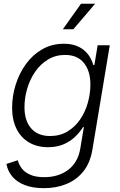

<svg xmlns="http://www.w3.org/2000/svg" viewBox="-20 -773 628 1007"><path d="M210.4 213.9Q152.3 213.9 110.8 198Q69.3 182.1 44.9 153.3Q20.5 124.5 13.7 86.9L73.2 67.4Q79.6 91.8 95.5 111.8Q111.3 131.8 139.9 144Q168.5 156.2 211.9 156.2Q287.1 156.2 338.1 117.4Q389.2 78.6 401.4 4.4L419.9 -107.4L415.5 -106.4Q397.9 -78.1 372.1 -54Q346.2 -29.8 311.5 -15.4Q276.9 -1 231.9 -1Q174.8 -1 132.3 -25.9Q89.8 -50.8 66.7 -97.2Q43.5 -143.6 43.5 -208Q43.5 -269.5 62.3 -329.1Q81.1 -388.7 116.2 -437.3Q151.4 -485.8 201.7 -514.6Q252 -543.5 314.5 -543.5Q350.1 -543.5 376.5 -534.2Q402.8 -524.9 421.6 -508.8Q440.4 -492.7 452.1 -472.7Q463.9 -452.6 469.7 -431.6L475.1 -432.6L492.2 -535.6H555.7L464.8 11.2Q453.1 81.5 417 126.2Q380.9 170.9 327.6 192.4Q274.4 213.9 210.4 213.9ZM242.7 -59.6Q294.4 -59.6 333.7 -83.3Q373 -106.9 399.9 -146Q426.8 -185.1 440.4 -233.2Q454.1 -281.2 454.1 -330.1Q454.1 -400.4 420.2 -442.6Q386.2 -484.9 321.3 -484.9Q271.5 -484.9 231.9 -460.9Q192.4 -437 164.8 -397.2Q137.2 -357.4 122.8 -308.6Q108.4 -259.8 108.4 -210.4Q108.4 -140.1 143.3 -99.9Q178.2 -59.6 242.7 -59.6ZM309.6 -619.6 404.8 -753.4H479L364.7 -619.6Z"/></svg>

Font: Inter 20pt Light
Style: Italic
Weight: 300
Italic angle: -9.3988°
Version: Version 4.001;git-66647c0bb